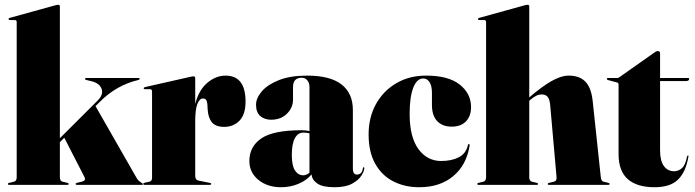

<svg xmlns="http://www.w3.org/2000/svg" viewBox="-20 -775 2912 805"><path d="M18 0Q13 0 13 -4Q13 -7 19 -8.5L38 -13Q50 -15.5 50 -32V-683Q50 -691 41.5 -691H22Q16 -691 16 -695.5Q16 -698.5 21 -700L210.5 -752.5Q220.5 -755 224 -755Q231 -755 231 -748V-195.5L388.5 -352.5Q415 -378.5 405.8 -402.8Q396.5 -427 361.5 -435L342.5 -439.5Q336.5 -441 336.5 -444Q336.5 -448 341.5 -448H560.5Q565.5 -448 565.5 -444Q565.5 -441 559.5 -439.5Q468.5 -418 399.5 -349L380.5 -330L553 -28.5Q557.5 -20.5 562.2 -16.5Q567 -12.5 573.5 -8.5Q579.5 -5 579.5 -3Q579.5 0 574.5 0H302Q297 0 297 -4Q297 -7 303 -8.5L322 -13Q341.5 -17.5 334.5 -32L249.5 -197.5L231 -179V-32Q231 -15.5 243 -13L262 -8.5Q268 -7 268 -4Q268 0 263 0Z M798.5 -447V-339Q813.5 -398 849.5 -428Q885.5 -458 925.5 -458Q1009.5 -458 1009.5 -349Q1009.5 -295 984 -269Q958.5 -243 920 -243Q884.5 -243 868.5 -262.2Q852.5 -281.5 850.5 -318L849.5 -337Q849 -348 845 -355Q841 -362 830.5 -362Q816.5 -362 807.5 -339Q798.5 -316 798.5 -265V-37Q798.5 -21.5 811.5 -18L860.5 -8Q865.5 -7 865.5 -4Q865.5 0 859.5 0H586.5Q580.5 0 580.5 -4Q580.5 -7.5 587.5 -9L605.5 -13Q617.5 -15.5 617.5 -29V-391Q617.5 -401 609.5 -401H587.5Q582.5 -401 582.5 -405Q582.5 -408.5 588.5 -410L778.5 -453Q783 -454 785.8 -454.5Q788.5 -455 791.5 -455Q798.5 -455 798.5 -447Z M1025.5 -100Q1025.5 -160.5 1075.8 -194.8Q1126 -229 1244.5 -229Q1264 -229 1277.5 -225V-410Q1277.5 -428 1268.2 -438.5Q1259 -449 1245.5 -449Q1208.5 -449 1208.5 -410V-357Q1208.5 -323.5 1183 -298.2Q1157.5 -273 1116.5 -273Q1089 -273 1071.2 -288.5Q1053.5 -304 1053.5 -336Q1053.5 -363.5 1077.5 -391.8Q1101.5 -420 1149.2 -439Q1197 -458 1268 -458Q1364 -458 1411.8 -421Q1459.5 -384 1459.5 -314V-67Q1459.5 -43 1477.5 -43Q1485 -43 1492.2 -48.8Q1499.5 -54.5 1501.5 -70Q1502 -74 1504.5 -74Q1507.5 -74 1507.5 -70Q1507.5 -58.5 1495.8 -39.5Q1484 -20.5 1456.8 -5.2Q1429.5 10 1382.5 10Q1332 10 1309.8 -6Q1287.5 -22 1286.5 -44Q1264 -17.5 1230.2 -3.8Q1196.5 10 1158.5 10Q1101 10 1063.2 -21Q1025.5 -52 1025.5 -100ZM1203.5 -125Q1203.5 -80 1217 -60Q1230.5 -40 1251.5 -40Q1264 -40 1277.5 -50.5V-216Q1267 -219 1251.5 -219Q1229.5 -219 1216.5 -196Q1203.5 -173 1203.5 -125Z M1955 -326Q1955 -288.5 1933.8 -266.2Q1912.5 -244 1874 -244Q1835 -244 1813 -267.2Q1791 -290.5 1791 -335V-385Q1791 -415 1781 -430.5Q1771 -446 1754.5 -446Q1728 -446 1712.8 -407.5Q1697.5 -369 1697.5 -297Q1697.5 -200.5 1734.2 -150.2Q1771 -100 1829.5 -100Q1874 -100 1904 -115.8Q1934 -131.5 1942 -167Q1943 -172 1946.5 -171Q1949.5 -170 1949 -165Q1936 -83 1880.2 -36.5Q1824.5 10 1738 10Q1676.5 10 1628.5 -14.8Q1580.5 -39.5 1553 -88.8Q1525.5 -138 1525.5 -211Q1525.5 -283.5 1556.5 -339Q1587.5 -394.5 1641.8 -426.2Q1696 -458 1766.5 -458Q1860.5 -458 1907.8 -420.2Q1955 -382.5 1955 -326Z M2199 -748V-366.5Q2251 -411.5 2291.8 -434.8Q2332.5 -458 2365 -458Q2409.5 -458 2434.2 -432.8Q2459 -407.5 2465 -351L2499 -32Q2500.5 -15.5 2511 -13L2530 -8.5Q2536 -7 2536 -4Q2536 0 2531 0H2281.5Q2276.5 0 2276.5 -4Q2276.5 -7 2282.5 -8.5L2301.5 -13Q2315 -16 2313.5 -32L2287 -332Q2285 -356.5 2277 -367.8Q2269 -379 2251 -379Q2238.5 -379 2226.8 -372.8Q2215 -366.5 2203 -356L2199 -352.5V-32Q2199 -15.5 2211 -13L2230 -8.5Q2236 -7 2236 -4Q2236 0 2231 0H1986Q1981 0 1981 -4Q1981 -7 1987 -8.5L2006 -13Q2018 -15.5 2018 -32V-683Q2018 -691 2009.5 -691H1990Q1984 -691 1984 -695.5Q1984 -698.5 1989 -700L2178.5 -752.5Q2188.5 -755 2192 -755Q2199 -755 2199 -748Z M2567.5 -429 2530.5 -439Q2524.5 -440 2524.5 -444Q2524.5 -448 2528.5 -448H2568.5Q2572.5 -448 2576.5 -451L2722.5 -554Q2731.5 -561 2738.5 -561Q2747.5 -561 2747.5 -550V-448H2864.5Q2869.5 -448 2869.5 -444Q2869.5 -435 2854.5 -435H2747.5V-145Q2747.5 -100.5 2763.5 -78.8Q2779.5 -57 2806.5 -57Q2824.5 -57 2839.2 -70Q2854 -83 2860.5 -119Q2861.5 -123 2864.5 -123Q2867.5 -123 2866.5 -119Q2855.5 -54 2822.8 -22Q2790 10 2724.5 10Q2650.5 10 2612 -24Q2573.5 -58 2573.5 -129V-420Q2573.5 -428 2567.5 -429Z"/></svg>

Font: Fraunces 144pt Black
Style: Regular
Weight: 900
Version: Version 1.000;[0bf87f6ff]